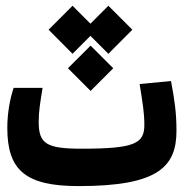

<svg xmlns="http://www.w3.org/2000/svg" viewBox="-20 -630 626 654"><path d="M248.5 3.9C521.5 3.9 581.1 -63.5 581.1 -185.1C581.1 -246.1 574.7 -288.6 562.5 -354L455.6 -343.8C465.8 -280.3 471.7 -245.1 471.7 -204.6C471.7 -141.1 439 -123.5 258.3 -123.5C139.2 -123.5 111.8 -139.6 111.8 -214.4C111.8 -251.5 116.7 -278.8 125 -330.6H26.4C14.2 -294.4 4.9 -244.6 4.9 -194.3C4.9 -48.3 68.8 3.9 248.5 3.9ZM349.1 -610.4 288.1 -549.3 227.1 -610.4 145.5 -528.8 227.1 -446.8 288.1 -507.8 349.1 -446.8 430.7 -528.8ZM288.6 -474.6 211.4 -397.5 288.6 -320.3 365.7 -397.5Z"/></svg>

Font: Cascadia Code PL SemiBold
Style: Regular
Weight: 600
Monospace: yes
Designer: Aaron Bell
Foundry: Saja Typeworks
Version: Version 2404.023